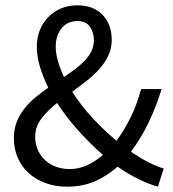

<svg xmlns="http://www.w3.org/2000/svg" viewBox="-20 -688 649 720"><path d="M232 12Q187 12 150.5 -1.5Q114 -15 87.5 -39Q61 -63 46.5 -96.5Q32 -130 32 -170Q32 -203 42.5 -230Q53 -257 71 -280Q89 -303 112.5 -322.5Q136 -342 161 -359Q141 -400 129.5 -438.5Q118 -477 118 -513Q118 -546 129 -574Q140 -602 160 -623Q180 -644 208 -656Q236 -668 270 -668Q331 -668 365 -632Q399 -596 399 -538Q399 -506 386 -479Q373 -452 352 -428.5Q331 -405 304.5 -384.5Q278 -364 251 -344Q283 -293 326.5 -246Q370 -199 417 -160Q447 -201 470.5 -249Q494 -297 509 -354H586Q566 -289 538 -230Q510 -171 471 -119Q505 -96 536 -80Q567 -64 594 -56L572 12Q537 2 499 -16.5Q461 -35 421 -63Q383 -29 336.5 -8.5Q290 12 232 12ZM189 -514Q189 -487 197.5 -458Q206 -429 220 -399Q242 -414 262.5 -429.5Q283 -445 298.5 -461.5Q314 -478 323 -496.5Q332 -515 332 -537Q332 -566 317.5 -587.5Q303 -609 270 -609Q233 -609 211 -582Q189 -555 189 -514ZM241 -54Q275 -54 306 -68Q337 -82 366 -107Q318 -149 273.5 -198.5Q229 -248 194 -302Q159 -274 135.5 -243.5Q112 -213 112 -175Q112 -148 122 -125.5Q132 -103 149.5 -87Q167 -71 190.5 -62.5Q214 -54 241 -54Z"/></svg>

Font: Giro Regular
Style: Regular
Weight: 400
Designer: Paul D. Hunt
Foundry: Adobe Systems Incorporated
Version: Version 1.000;PS 1.0;hotconv 1.0.88;makeotf.lib2.5.647800